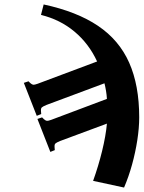

<svg xmlns="http://www.w3.org/2000/svg" viewBox="-20 -586 645 862"><path d="M176 -566Q325 -534 420 -470Q515 -406 560 -304.5Q605 -203 605 -59Q605 -12 596.5 43Q588 98 573 152.5Q558 207 537 256L398 226Q422 159 438.5 91.5Q455 24 460 -31L250 47Q233 54 228.5 58.5Q224 63 225 75L226 88L206 96L148 -52L169 -59L177 -51Q185 -44 190.5 -43.5Q196 -43 210 -48L460 -142Q459 -160 456 -178Q453 -196 449 -212L189 -115Q172 -108 167.5 -103.5Q163 -99 164 -87L165 -74L145 -66L87 -214L108 -221L116 -213Q124 -206 129.5 -205.5Q135 -205 149 -210L416 -310Q379 -390 314.5 -444Q250 -498 164 -519Z"/></svg>

Font: Display Black
Style: Regular
Weight: 900
Designer: Latin by Veronika Burian and Jose Scaglione. Greek by Irene Vlachou. Cyrillic by Vera Evstafieva.
Foundry: TypeTogether
Version: Version 3.002